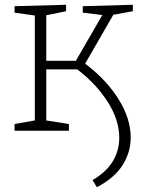

<svg xmlns="http://www.w3.org/2000/svg" viewBox="-20 -548 603 805"><path d="M528 29Q528 91 493.5 145Q459 199 386 237L368 207Q426 173 453 128Q480 83 480 30Q480 -45 431.5 -121Q383 -197 304 -257H174V-43L269 -28V0H41V-28L126 -43V-483L41 -495V-522L257 -528V-501L174 -484V-293H298L409 -485L327 -495V-522L537 -528V-501L455 -486L337 -281Q425 -215 476.5 -133Q528 -51 528 29Z"/></svg>

Font: Bitter Light
Style: Regular
Weight: 300
Designer: Sol Matas, and Bitter project Authors
Foundry: Sol Matas
Version: Version 2.001